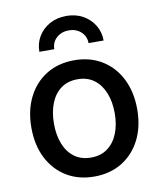

<svg xmlns="http://www.w3.org/2000/svg" viewBox="-85 -817 749 895"><g transform="rotate(-10 289.5 -369.0)"><path d="M289.6 11.7Q214.4 11.7 158 -22.9Q101.6 -57.6 70.3 -119.4Q39.1 -181.2 39.1 -262.7Q39.1 -344.7 70.3 -407Q101.6 -469.2 158 -503.9Q214.4 -538.6 289.6 -538.6Q364.7 -538.6 421.1 -503.9Q477.5 -469.2 508.8 -407Q540 -344.7 540 -262.7Q540 -181.2 508.8 -119.4Q477.5 -57.6 421.1 -22.9Q364.7 11.7 289.6 11.7ZM289.6 -78.1Q336.4 -78.1 368.4 -102.1Q400.4 -126 417 -167.7Q433.6 -209.5 433.6 -262.7Q433.6 -316.9 417 -358.6Q400.4 -400.4 368.4 -424.6Q336.4 -448.7 289.6 -448.7Q243.2 -448.7 210.9 -424.8Q178.7 -400.9 162.4 -358.9Q146 -316.9 146 -262.7Q146 -209.5 162.4 -167.7Q178.7 -126 210.9 -102.1Q243.2 -78.1 289.6 -78.1ZM289.1 -748.5Q333.5 -748.5 367.7 -729.5Q401.9 -710.4 421.6 -678Q441.4 -645.5 441.4 -605.5H370.1Q370.1 -638.2 346.9 -659.2Q323.7 -680.2 289.1 -680.2Q254.9 -680.2 231.4 -659.2Q208 -638.2 208 -605.5H137.2Q137.2 -645.5 156.7 -678Q176.3 -710.4 210.7 -729.5Q245.1 -748.5 289.1 -748.5Z"/></g></svg>

Font: Inter 24pt Medium
Style: Regular
Weight: 500
Designer: Rasmus Andersson
Foundry: rsms
Version: Version 4.001;git-66647c0bb